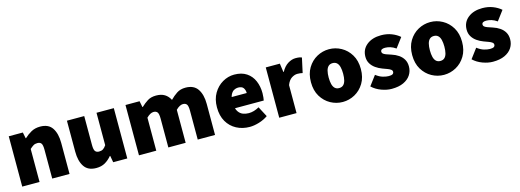

<svg xmlns="http://www.w3.org/2000/svg" viewBox="-8 -1171 4989 1843"><g transform="rotate(-15 2487.0 -250.0)"><path d="M58 0V-500H198L210 -440H214Q244 -469 282.5 -490.5Q321 -512 372 -512Q455 -512 491.5 -456.5Q528 -401 528 -308V0H356V-286Q356 -334 344 -350Q332 -366 306 -366Q282 -366 266 -356Q250 -346 230 -328V0Z M792 12Q710 12 673 -43.5Q636 -99 636 -192V-500H808V-214Q808 -166 820.5 -150Q833 -134 858 -134Q882 -134 898 -144Q914 -154 930 -178V-500H1102V0H962L950 -66H946Q916 -30 879.5 -9Q843 12 792 12Z M1218 0V-500H1358L1370 -439H1374Q1404 -468 1438.5 -490Q1473 -512 1524 -512Q1575 -512 1608.5 -491.5Q1642 -471 1662 -432Q1693 -464 1729 -488Q1765 -512 1816 -512Q1899 -512 1936.5 -456.5Q1974 -401 1974 -308V0H1802V-286Q1802 -334 1790 -350Q1778 -366 1752 -366Q1737 -366 1719.5 -357Q1702 -348 1682 -328V0H1510V-286Q1510 -334 1498 -350Q1486 -366 1460 -366Q1428 -366 1390 -328V0Z M2318 12Q2245 12 2186.5 -19Q2128 -50 2094 -108.5Q2060 -167 2060 -250Q2060 -331 2094.5 -389.5Q2129 -448 2184 -480Q2239 -512 2300 -512Q2374 -512 2422.5 -479.5Q2471 -447 2494.5 -392Q2518 -337 2518 -270Q2518 -248 2515.5 -227.5Q2513 -207 2511 -198H2196L2194 -310H2372Q2372 -339 2357.5 -360.5Q2343 -382 2304 -382Q2283 -382 2262.5 -370.5Q2242 -359 2229 -330Q2216 -301 2218 -250Q2220 -195 2239 -166.5Q2258 -138 2285.5 -128Q2313 -118 2342 -118Q2368 -118 2393.5 -125.5Q2419 -133 2446 -148L2500 -46Q2460 -18 2410 -3Q2360 12 2318 12Z M2612 0V-500H2752L2764 -414H2768Q2796 -465 2834.5 -488.5Q2873 -512 2910 -512Q2933 -512 2947.5 -509.5Q2962 -507 2972 -502L2940 -356Q2927 -359 2916 -360.5Q2905 -362 2888 -362Q2861 -362 2831.5 -343.5Q2802 -325 2784 -278V0Z M3242 12Q3178 12 3121.5 -19Q3065 -50 3029.5 -108.5Q2994 -167 2994 -250Q2994 -333 3029.5 -391.5Q3065 -450 3121.5 -481Q3178 -512 3242 -512Q3306 -512 3362.5 -481Q3419 -450 3454.5 -391.5Q3490 -333 3490 -250Q3490 -167 3454.5 -108.5Q3419 -50 3362.5 -19Q3306 12 3242 12ZM3242 -126Q3268 -126 3284 -141Q3300 -156 3307 -184Q3314 -212 3314 -250Q3314 -288 3307 -316Q3300 -344 3284 -359Q3268 -374 3242 -374Q3216 -374 3200 -359Q3184 -344 3177 -316Q3170 -288 3170 -250Q3170 -212 3177 -184Q3184 -156 3200 -141Q3216 -126 3242 -126Z M3728 12Q3680 12 3626.5 -7.5Q3573 -27 3534 -64L3606 -160Q3641 -133 3674 -123.5Q3707 -114 3732 -114Q3759 -114 3770.5 -121.5Q3782 -129 3782 -144Q3782 -157 3770 -166Q3758 -175 3737.5 -182.5Q3717 -190 3690 -200Q3655 -213 3626 -233.5Q3597 -254 3579.5 -283Q3562 -312 3562 -350Q3562 -424 3617 -468Q3672 -512 3760 -512Q3817 -512 3864 -493.5Q3911 -475 3944 -446L3872 -350Q3844 -370 3817 -378Q3790 -386 3766 -386Q3744 -386 3733 -379Q3722 -372 3722 -358Q3722 -347 3730.5 -339Q3739 -331 3758.5 -323.5Q3778 -316 3810 -306Q3848 -294 3878 -273.5Q3908 -253 3925 -223.5Q3942 -194 3942 -154Q3942 -107 3917.5 -69.5Q3893 -32 3845.5 -10Q3798 12 3728 12Z M4248 12Q4184 12 4127.5 -19Q4071 -50 4035.5 -108.5Q4000 -167 4000 -250Q4000 -333 4035.5 -391.5Q4071 -450 4127.5 -481Q4184 -512 4248 -512Q4312 -512 4368.5 -481Q4425 -450 4460.5 -391.5Q4496 -333 4496 -250Q4496 -167 4460.5 -108.5Q4425 -50 4368.5 -19Q4312 12 4248 12ZM4248 -126Q4274 -126 4290 -141Q4306 -156 4313 -184Q4320 -212 4320 -250Q4320 -288 4313 -316Q4306 -344 4290 -359Q4274 -374 4248 -374Q4222 -374 4206 -359Q4190 -344 4183 -316Q4176 -288 4176 -250Q4176 -212 4183 -184Q4190 -156 4206 -141Q4222 -126 4248 -126Z M4734 12Q4686 12 4632.5 -7.5Q4579 -27 4540 -64L4612 -160Q4647 -133 4680 -123.5Q4713 -114 4738 -114Q4765 -114 4776.5 -121.5Q4788 -129 4788 -144Q4788 -157 4776 -166Q4764 -175 4743.5 -182.5Q4723 -190 4696 -200Q4661 -213 4632 -233.5Q4603 -254 4585.5 -283Q4568 -312 4568 -350Q4568 -424 4623 -468Q4678 -512 4766 -512Q4823 -512 4870 -493.5Q4917 -475 4950 -446L4878 -350Q4850 -370 4823 -378Q4796 -386 4772 -386Q4750 -386 4739 -379Q4728 -372 4728 -358Q4728 -347 4736.5 -339Q4745 -331 4764.5 -323.5Q4784 -316 4816 -306Q4854 -294 4884 -273.5Q4914 -253 4931 -223.5Q4948 -194 4948 -154Q4948 -107 4923.5 -69.5Q4899 -32 4851.5 -10Q4804 12 4734 12Z"/></g></svg>

Font: Source Sans 3 ExtraLight Black
Style: Regular
Weight: 900
Version: Version 3.052;hotconv 1.1.0;makeotfexe 2.6.0